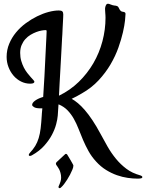

<svg xmlns="http://www.w3.org/2000/svg" viewBox="-20 -752 764 1003"><path d="M310.5 -676.8Q310.5 -673.8 310.1 -662.6Q309.6 -651.4 308.8 -636.2Q308.1 -621.1 307.1 -604.5Q306.2 -587.9 305.7 -573.2Q305.2 -570.3 304.4 -554Q303.7 -537.6 302.2 -512.2Q300.8 -486.8 299.1 -454.8Q297.4 -422.9 295.4 -388.2Q293.5 -353.5 291.5 -318.4Q289.6 -283.2 288.1 -252.4H288.6Q346.2 -280.3 391.4 -324.2Q436.5 -368.2 467.8 -421.9Q499 -475.6 515.1 -536.6Q531.2 -597.7 531.2 -659.2Q531.2 -665 530.8 -672.1Q530.3 -679.2 529.8 -685.8Q529.3 -692.4 529.1 -698Q528.8 -703.6 528.8 -707Q529.3 -716.3 533.2 -724.4Q537.1 -732.4 543.9 -732.4Q549.3 -732.4 556.6 -729Q563.5 -726.1 568.4 -724.9Q573.2 -723.6 577.4 -723.1Q581.5 -722.7 585 -722.2Q588.4 -721.7 591.8 -720.2Q595.7 -718.3 597.7 -715.6Q599.6 -712.9 601.3 -709.5Q603 -706.1 604.7 -702.6Q606.4 -699.2 609.9 -695.8Q613.3 -692.4 617.7 -691.4Q622.1 -690.4 626 -689.7Q629.9 -689 632.8 -686.8Q635.7 -684.6 635.7 -679.2Q635.7 -670.9 633.1 -645Q630.4 -619.1 622.1 -582.8Q613.8 -546.4 598.4 -502.9Q583 -459.5 557.6 -416Q532.2 -372.6 495.4 -332.8Q458.5 -293 407.7 -264.2Q393.6 -255.9 380.4 -248.8Q367.2 -241.7 354.5 -235.8Q369.6 -227.5 387 -213.1Q404.3 -198.7 423.3 -176.8Q442.4 -154.8 462.9 -124Q483.4 -93.3 504.9 -53.2Q522.5 -20 542 13.9Q561.5 47.9 585.7 77.4Q609.9 106.9 640.1 129.6Q670.4 152.3 709.5 163.1Q723.6 167 723.6 172.9Q723.6 178.2 716.1 179.7Q708.5 181.2 699.2 181.2Q674.8 181.2 647.2 177.2Q619.6 173.3 591.1 163.3Q562.5 153.3 534.4 136Q506.3 118.7 481.9 91.8Q458.5 66.4 442.4 37.4Q426.3 8.3 413.8 -21Q401.4 -50.3 390.4 -78.6Q379.4 -106.9 365.5 -131.6Q351.6 -156.2 333 -175.5Q314.5 -194.8 287.1 -206.5Q286.1 -206.5 285.6 -206.1L281.7 -147.9Q280.3 -128.9 273.2 -102.3Q266.1 -75.7 251 -47.1Q235.8 -18.6 210.9 9.3Q186 37.1 147.9 58.6Q145.5 60.1 142.3 61.3Q139.2 62.5 136.7 62.5Q130.4 62.5 130.4 57.1Q130.4 52.7 135.7 46.9Q152.8 28.8 164.1 10.3Q175.3 -8.3 182.1 -30.8Q189 -53.2 192.4 -82Q195.8 -110.8 198.2 -149.9Q198.2 -153.3 198.7 -158.7Q199.2 -163.1 199.7 -169.9Q200.2 -176.8 201.2 -186H191.4Q168.5 -186 158.2 -192.1Q147.9 -198.2 147.9 -204.1Q147.9 -215.3 164.1 -226.8Q180.2 -238.3 205.6 -245.6Q208.5 -290 212.2 -354Q215.8 -418 219.7 -504.9Q220.2 -516.6 220.9 -529.8Q221.7 -543 222.2 -554.9Q222.7 -566.9 223.1 -576.2Q223.6 -585.4 223.6 -589.4Q223.6 -594.7 218.3 -594.7Q210.4 -594.7 197.5 -592.5Q184.6 -590.3 169.7 -584.7Q154.8 -579.1 139.9 -570.3Q125 -561.5 112.8 -548.1Q100.6 -534.7 93 -516.8Q85.4 -499 85.4 -475.6Q85.4 -452.6 91.1 -433.6Q96.7 -414.6 104.7 -398.9Q112.8 -383.3 122.6 -370.8Q132.3 -358.4 140.4 -349.4Q148.4 -340.3 154.1 -334.2Q159.7 -328.1 159.7 -325.2Q159.7 -320.8 154.8 -317.9Q149.9 -314.9 137.7 -314.9Q112.3 -314.9 89.8 -326.2Q67.4 -337.4 50.8 -356.7Q34.2 -376 24.4 -401.4Q14.6 -426.8 14.6 -454.6Q14.6 -491.2 28.1 -523.4Q41.5 -555.7 63.7 -582.5Q85.9 -609.4 114.7 -630.6Q143.6 -651.9 173.8 -666.7Q204.1 -681.6 233.6 -689.5Q263.2 -697.3 287.6 -697.3Q300.3 -697.3 305.4 -692.6Q310.5 -688 310.5 -676.8ZM361.3 107.4Q363.3 110.4 363.3 113.8Q363.3 118.7 361.8 123.8Q360.4 128.9 357.9 134.8Q353 147 345.9 160.4Q338.9 173.8 330.8 186.5Q322.8 199.2 314.5 210Q306.2 220.7 298.8 227.1Q296.4 229 295.2 230Q293.9 231 291 231Q289.1 231 287.4 229.2Q285.6 227.5 285.6 225.1Q285.6 222.2 287.6 218.3Q293 206.5 296.1 196.3Q299.3 186 299.3 176.3Q299.3 162.6 296.1 151.4Q293 140.1 288.6 131.8Q284.2 123.5 280.3 118.4Q276.4 113.3 275.9 112.3Q272 106.9 272 103.5Q272 98.6 275.9 94.7L317.4 56.2Q319.8 54.2 321 53Q322.3 51.8 325.2 51.8Q328.6 51.8 331.5 56.2Q333 58.6 337.4 65.9Q341.8 73.2 346.9 81.8Q352.1 90.3 356.2 97.9Q360.4 105.5 361.3 107.4Z"/></svg>

Font: Engagement
Style: Regular
Weight: 400
Designer: Astigmatic (AOETI)
Foundry: Astigmatic (AOETI)
Version: Version 1.000